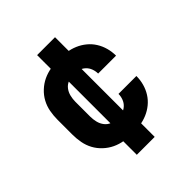

<svg xmlns="http://www.w3.org/2000/svg" viewBox="-200 -766 1001 1001"><g transform="rotate(-45 300.0 -265.5)"><path d="M298 8Q268 8 238 3Q208 -2 181.5 -14.5Q155 -27 132.5 -48Q110 -69 96 -95Q82 -121 76.5 -150.5Q71 -180 71 -210V-320Q71 -350 76.5 -379.5Q82 -409 96 -435Q110 -461 132.5 -482Q155 -503 181.5 -515.5Q208 -528 238 -533Q268 -538 298 -538Q326 -538 354 -534Q382 -530 408 -519Q434 -508 456 -490Q478 -472 493 -448Q508 -424 515.5 -396.5Q523 -369 523 -341Q523 -340 523 -340Q523 -340 523 -340H391Q391 -340 391 -340Q391 -340 391 -340Q391 -358 384.5 -375.5Q378 -393 364.5 -405.5Q351 -418 333.5 -423Q316 -428 298 -428Q277 -428 257.5 -420.5Q238 -413 225.5 -397Q213 -381 208 -360.5Q203 -340 203 -320V-210Q203 -190 208 -169.5Q213 -149 225.5 -133Q238 -117 257.5 -109.5Q277 -102 298 -102Q316 -102 333.5 -107Q351 -112 364.5 -124.5Q378 -137 384.5 -154.5Q391 -172 391 -190Q391 -190 391 -190Q391 -190 391 -190H523Q523 -190 523 -190Q523 -190 523 -189Q523 -161 515.5 -133.5Q508 -106 493 -82Q478 -58 456 -40Q434 -22 408 -11Q382 0 354 4Q326 8 298 8ZM234 102V-55H253V-475H234V-633H366V-475H347V-55H366V102Z"/></g></svg>

Font: Iosevka Curly XBdEx
Style: Regular
Weight: 800
Width: 7
Monospace: yes
Designer: Belleve Invis
Foundry: Belleve Invis
Version: Version 11.1.0; ttfautohint (v1.8.3)